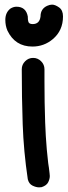

<svg xmlns="http://www.w3.org/2000/svg" viewBox="-20 -794 292 829"><path d="M194 -46Q195 -40 195 -34Q195 -21 188 -7Q181 7 160 14Q154 15 149 15Q136 15 120.5 7.5Q105 0 100 -20Q82 -141 78 -257.5Q74 -374 74 -495Q74 -515 88.5 -529.5Q103 -544 123 -544Q143 -544 157.5 -529.5Q172 -515 172 -495V-443Q172 -351 175 -265Q177 -207 182 -149L188 -91L190 -77Q190 -74 191 -71Q192 -59 194 -46ZM120 -593Q45 -593 12 -662Q3 -683 3 -708Q3 -740 25 -757Q38 -765 51 -765Q92 -765 100 -723Q100 -708 102 -702Q104 -690 121 -690Q151 -690 155 -723Q155 -756 184 -769Q195 -774 205 -774Q218 -774 235 -762Q252 -750 252 -723Q252 -662 208 -625Q170 -593 120 -593Z"/></svg>

Font: Bad Comic
Style: Regular
Weight: 400
Designer: GGBotNet
Foundry: f0n7
Version: 0.9